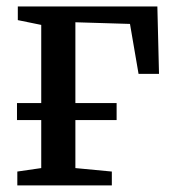

<svg xmlns="http://www.w3.org/2000/svg" viewBox="-20 -562 531 582"><path d="M32.5 0V-42L105 -52.5V-486.5L34 -501V-542.5H457L462 -338H400L374 -489.5L208.5 -494.5V-52.5L319 -42V0ZM31.5 -249.5H333.5V-198H31.5Z"/></svg>

Font: Merriweather 48pt
Style: Regular
Weight: 400
Version: Version 2.100